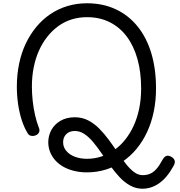

<svg xmlns="http://www.w3.org/2000/svg" viewBox="-20 -1035 1099 1174"><path d="M851 119Q811 119 776 99.5Q741 80 711.5 48.5Q682 17 655 -20.5Q628 -58 602.5 -95.5Q577 -133 551 -164.5Q525 -196 497 -215Q469 -234 438 -234Q415 -234 399 -225Q383 -216 374.5 -200.5Q366 -185 366 -165Q366 -135 385.5 -112Q405 -89 438 -76.5Q471 -64 512 -64Q558 -64 600 -78Q642 -92 678.5 -117.5Q715 -143 745 -180.5Q775 -218 797 -265.5Q819 -313 831 -370.5Q843 -428 843 -494Q843 -594 820.5 -674Q798 -754 755.5 -811Q713 -868 651.5 -899Q590 -930 512 -930Q462 -930 417.5 -916Q373 -902 336 -875Q299 -848 269 -810Q239 -772 218 -725Q197 -678 186 -622.5Q175 -567 175 -505Q175 -463 180 -417.5Q185 -372 194.5 -330.5Q204 -289 217 -256Q225 -238 218.5 -225.5Q212 -213 198.5 -207.5Q185 -202 171 -204.5Q157 -207 150 -219Q128 -254 113 -300.5Q98 -347 90.5 -399.5Q83 -452 83 -505Q83 -579 97 -646Q111 -713 138 -769.5Q165 -826 203 -871.5Q241 -917 288.5 -949Q336 -981 392.5 -998Q449 -1015 512 -1015Q610 -1015 688.5 -978Q767 -941 822 -872.5Q877 -804 905.5 -708.5Q934 -613 934 -494Q934 -419 920 -352Q906 -285 879.5 -228Q853 -171 815.5 -125.5Q778 -80 731 -48Q684 -16 628.5 1.5Q573 19 511 19Q463 19 420 6.5Q377 -6 345 -30Q313 -54 294.5 -88Q276 -122 275 -163Q275 -205 294 -240Q313 -275 350 -296.5Q387 -318 438 -318Q482 -318 519 -299Q556 -280 587.5 -248Q619 -216 646.5 -178.5Q674 -141 699.5 -103Q725 -65 749.5 -33.5Q774 -2 799.5 17Q825 36 853 36Q878 36 898.5 27Q919 18 937 -2.5Q955 -23 973 -57Q984 -76 995.5 -81Q1007 -86 1024 -78Q1041 -70 1047 -56Q1053 -42 1042 -22Q1022 15 999.5 42Q977 69 952.5 86Q928 103 902.5 111Q877 119 851 119Z"/></svg>

Font: Playwrite PE
Style: Regular
Weight: 400
Designer: Veronika Burian, José Scaglione
Foundry: TypeTogether
Version: Version 1.002